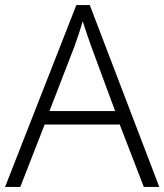

<svg xmlns="http://www.w3.org/2000/svg" viewBox="-20 -788 648 757"><path d="M547 -51H608L334 -768H281L0 -51H60L156 -297H452ZM339 -607 434 -350H175L274 -606C283 -631 296 -669 306 -704C316 -673 332 -626 339 -607Z"/></svg>

Font: Noto Sans Tamil UI Light
Style: Regular
Weight: 300
Designer: Jelle Bosma - Monotype Design Team
Foundry: Monotype Imaging Inc.
Version: Version 2.004